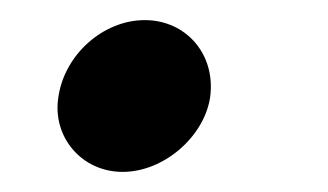

<svg xmlns="http://www.w3.org/2000/svg" viewBox="-20 -171 326 191"><path d="M102 0C143 0 183 -35 189 -74C195 -117 165 -151 124 -151C83 -151 44 -117 38 -74C32 -35 61 0 102 0Z"/></svg>

Font: Mluvka
Style: Italic
Weight: 400
Italic angle: -8°
Designer: Modified by Jiří Krblich, Original typeface by Gumpita Rahayu
Foundry: Gumpita Rahayu & Jiří Krblich
Version: Version 2.000;Glyphs 3.1.1 (3134)